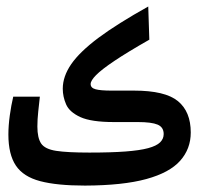

<svg xmlns="http://www.w3.org/2000/svg" viewBox="-20 -578 626 602"><path d="M246.6 3.9Q158.7 3.9 106 -10Q53.2 -23.9 29.8 -58.8Q6.3 -93.8 6.3 -156.2Q6.3 -184.1 10.7 -216.1Q15.1 -248 21.5 -274.9H105Q102.5 -252.9 99.9 -228.3Q97.2 -203.6 97.2 -181.2Q97.2 -145.5 109.1 -127.9Q121.1 -110.4 156.2 -105Q191.4 -99.6 260.3 -99.6Q328.1 -99.6 373.3 -103Q418.5 -106.4 444.6 -113.5Q470.7 -120.6 481.9 -131.6Q493.2 -142.6 493.2 -157.7Q493.2 -179.2 474.1 -187.3Q455.1 -195.3 412.1 -195.3H336.9Q266.1 -195.3 231.9 -210.9Q197.8 -226.6 187.3 -250.7Q176.8 -274.9 176.8 -299.8Q176.8 -338.4 203.4 -377Q230 -415.5 288.8 -459.5Q347.7 -503.4 444.8 -557.6L448.2 -453.6Q378.9 -414.1 338.6 -387Q298.3 -359.9 281.2 -342.5Q264.2 -325.2 264.2 -314.5Q264.2 -302.2 279.8 -298.1Q295.4 -293.9 329.6 -293.9H400.4Q497.6 -293.9 537.8 -261Q578.1 -228 578.1 -162.6Q578.1 -111.3 544.9 -74Q511.7 -36.6 438.7 -16.6Q365.7 3.4 246.6 3.9Z"/></svg>

Font: Cascadia Code
Style: Regular
Weight: 400
Monospace: yes
Designer: Aaron Bell
Foundry: Saja Typeworks
Version: Version 2106.017